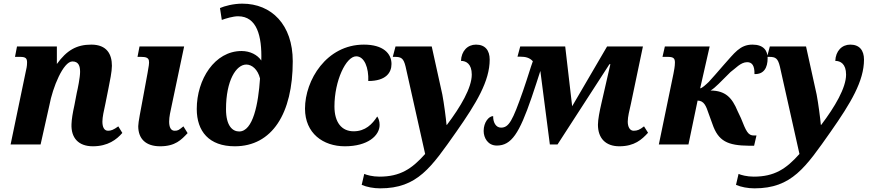

<svg xmlns="http://www.w3.org/2000/svg" viewBox="-20 -790 4759 1050"><path d="M649 -63 627 -99C601 -80 587 -75 571 -75C549 -75 540 -96 540 -125C540 -149 548 -185 556 -221L573 -306C581 -346 592 -399 592 -430C592 -493 565 -546 479 -546C399 -546 345 -515 291 -440V-536H73L62 -479H89C121 -479 128 -471 128 -448C128 -428 124 -412 121 -399L38 0H202L250 -214C268 -312 326 -454 376 -454C411 -454 418 -427 418 -397C418 -367 405 -303 400 -283L387 -215C377 -170 372 -138 371 -111C368 -37 408 10 488 10C570 10 618 -27 649 -63Z M856 10C939 10 972 -26 1006 -62L983 -99C958 -79 954 -75 935 -75C913 -75 905 -97 905 -125C905 -152 912 -180 920 -218L987 -536H743L732 -479H751C807 -479 798 -457 787 -391L764 -266C749 -184 736 -122 736 -100C736 -31 777 10 856 10Z M1264 10C1468 10 1581 -169 1581 -455C1581 -655 1465 -770 1305 -770C1256 -770 1208 -757 1183 -746L1193 -681C1215 -689 1254 -701 1282 -701C1385 -701 1413 -593 1409 -459C1388 -490 1348 -511 1301 -511C1154 -511 1056 -356 1056 -194C1056 -72 1123 10 1264 10ZM1288 -71C1252 -71 1216 -101 1216 -193C1216 -351 1272 -437 1327 -437C1358 -437 1390 -410 1402 -361C1393 -223 1364 -71 1288 -71Z M1866 10C1991 10 2056 -48 2056 -107C2056 -127 2050 -143 2043 -153C2016 -111 1978 -72 1914 -72C1849 -72 1809 -120 1809 -208C1809 -348 1872 -482 1928 -482C1973 -482 1997 -419 1994 -347C2090 -347 2121 -392 2121 -440C2121 -498 2075 -546 1970 -546C1765 -546 1648 -351 1648 -196C1648 -61 1747 10 1866 10Z M2059 240C2263 240 2338 126 2476 -70C2586 -227 2658 -347 2658 -464C2658 -515 2633 -546 2583 -546C2537 -546 2503 -511 2501 -457C2529 -457 2560 -441 2560 -382C2560 -310 2499 -206 2424 -107H2422C2419 -142 2408 -226 2399 -273L2341 -536H2143L2128 -479H2139C2175 -479 2187 -471 2198 -426L2305 52C2232 134 2168 176 2055 176C2017 176 1985 167 1972 161L1958 221C1986 233 2023 240 2059 240Z M3367 10C3450 10 3490 -27 3524 -64L3502 -99C3478 -80 3465 -75 3445 -75C3424 -75 3413 -97 3413 -125C3413 -151 3422 -186 3430 -221L3496 -536H3300L3109 -209L3071 -536H2825L2810 -480H2826C2855 -480 2877 -474 2894 -455C2880 -417 2870 -379 2840 -292C2783 -129 2763 -92 2720 -92C2690 -92 2676 -124 2677 -155C2653 -155 2625 -121 2625 -74C2625 -36 2648 6 2697 6C2777 6 2820 -61 2887 -256C2906 -313 2922 -360 2935 -402L2987 0H3029L3313 -439H3318L3269 -225C3259 -182 3250 -136 3250 -108C3250 -34 3292 10 3367 10Z M4077 7H4104L4117 -49H4104C4070 -48 4060 -74 4032 -144L4014 -182C3983 -257 3947 -294 3866 -295C3893 -311 3920 -342 3975 -396C4001 -414 4030 -450 4066 -450C4093 -450 4107 -431 4106 -385C4157 -383 4178 -419 4178 -472C4178 -513 4156 -546 4095 -546C4026 -546 3996 -499 3938 -435C3898 -389 3881 -369 3856 -342C3840 -327 3819 -307 3809 -307L3861 -536H3616L3603 -479H3631C3662 -479 3671 -472 3671 -448C3671 -426 3666 -404 3663 -387L3583 0H3745L3795 -240C3830 -239 3841 -212 3856 -167L3876 -112C3908 -18 3959 6 4077 7Z M4106 240C4310 240 4385 126 4523 -70C4633 -227 4705 -347 4705 -464C4705 -515 4680 -546 4630 -546C4584 -546 4550 -511 4548 -457C4576 -457 4607 -441 4607 -382C4607 -310 4546 -206 4471 -107H4469C4466 -142 4455 -226 4446 -273L4388 -536H4190L4175 -479H4186C4222 -479 4234 -471 4245 -426L4352 52C4279 134 4215 176 4102 176C4064 176 4032 167 4019 161L4005 221C4033 233 4070 240 4106 240Z"/></svg>

Font: Noto Serif SemiCondensed Extra
Style: Italic
Weight: 800
Width: 4
Italic angle: -12°
Designer: Monotype Design Team
Foundry: Monotype Imaging Inc.
Version: Version 1.901